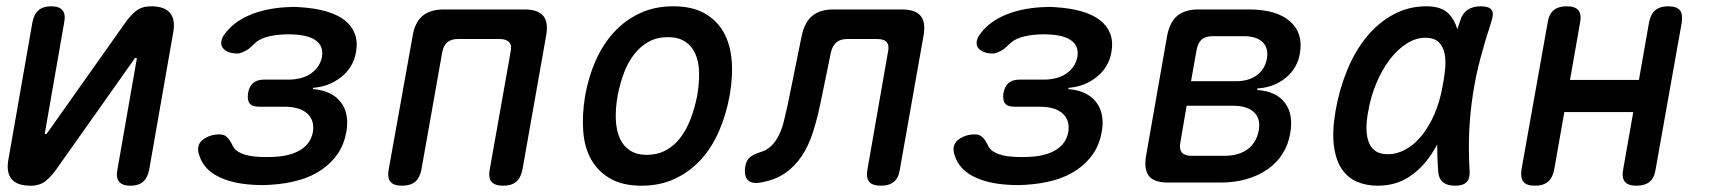

<svg xmlns="http://www.w3.org/2000/svg" viewBox="-20 -580 5440 610"><path d="M7 -75 83 -509Q88 -535 102.5 -547.5Q117 -560 143 -560Q168 -560 178.5 -547.5Q189 -535 184 -509L123 -160Q122 -157 122.5 -155.5Q123 -154 126 -154Q128 -154 129 -156L132 -160L376 -505Q394 -531 412.5 -545.5Q431 -560 460 -560Q503 -560 520.5 -538.5Q538 -517 530 -475L454 -41Q449 -15 434.5 -2.5Q420 10 394 10Q369 10 358.5 -2.5Q348 -15 353 -41L414 -390Q415 -393 414.5 -394.5Q414 -396 411 -396Q409 -396 408 -395L405 -390L161 -45Q143 -19 124.5 -4.5Q106 10 77 10Q34 10 16.5 -11.5Q-1 -33 7 -75Z M697 -476Q725 -512 774 -532.5Q823 -553 887 -557Q900 -558 911.5 -558Q923 -558 935 -557Q981 -554 1016 -544Q1051 -534 1074 -516.5Q1097 -499 1107 -473.5Q1117 -448 1111 -414Q1103 -367 1065 -336Q1027 -305 975 -301L974 -297Q1035 -292 1063 -255Q1091 -218 1080 -159Q1073 -121 1053 -91.5Q1033 -62 1001.5 -40.5Q970 -19 929.5 -7.5Q889 4 840 7Q826 8 811.5 8Q797 8 783 7Q715 3 670.5 -20.5Q626 -44 613 -87Q608 -101 610 -113Q612 -125 621.5 -133.5Q631 -142 645 -147.5Q659 -153 678 -153Q685 -153 690.5 -151Q696 -149 700.5 -145Q705 -141 709 -135Q713 -129 717 -122Q724 -103 745 -93.5Q766 -84 798 -82Q812 -81 826.5 -81Q841 -81 856 -82Q905 -85 936 -104.5Q967 -124 974 -160Q980 -198 956 -219.5Q932 -241 883 -241H803Q781 -241 773 -251.5Q765 -262 768 -284Q772 -306 784.5 -316.5Q797 -327 819 -327H895Q940 -327 968 -346.5Q996 -366 1003 -399Q1008 -432 986 -449.5Q964 -467 920 -470Q908 -471 896 -471Q884 -471 872 -470Q844 -468 822.5 -461Q801 -454 788 -441Q780 -433 773.5 -427.5Q767 -422 760 -418.5Q753 -415 747 -412.5Q741 -410 735 -410Q716 -410 704 -415.5Q692 -421 686.5 -429.5Q681 -438 683.5 -450.5Q686 -463 697 -476Z M1257 10Q1231 10 1220.5 -2.5Q1210 -15 1215 -42L1291 -466Q1298 -509 1322.5 -529.5Q1347 -550 1390 -550H1646Q1689 -550 1706 -529.5Q1723 -509 1715 -466L1640 -42Q1635 -15 1620 -2.5Q1605 10 1579 10Q1552 10 1541.5 -2.5Q1531 -15 1536 -42L1602 -414Q1607 -435 1598 -445.5Q1589 -456 1568 -456H1434Q1413 -456 1401 -445.5Q1389 -435 1385 -414L1319 -42Q1314 -15 1299 -2.5Q1284 10 1257 10Z M2018 10Q1959 10 1920 -12Q1881 -34 1859 -72Q1837 -110 1833 -162.5Q1829 -215 1839 -276Q1850 -337 1873 -388.5Q1896 -440 1931 -478Q1966 -516 2013 -538Q2060 -560 2119 -560Q2179 -560 2218 -538Q2257 -516 2278.5 -478.5Q2300 -441 2304.5 -389Q2309 -337 2298 -276Q2287 -215 2264 -162.5Q2241 -110 2206 -72Q2171 -34 2124 -12Q2077 10 2018 10ZM2035 -88Q2068 -88 2094.5 -102Q2121 -116 2140.5 -141Q2160 -166 2173.5 -200.5Q2187 -235 2195 -276Q2202 -317 2201 -351Q2200 -385 2189 -409.5Q2178 -434 2156.5 -448Q2135 -462 2102 -462Q2068 -462 2042 -448Q2016 -434 1996 -409Q1976 -384 1963 -350Q1950 -316 1942 -275Q1935 -234 1936.5 -200Q1938 -166 1949 -141Q1960 -116 1981.5 -102Q2003 -88 2035 -88Z M2527 -466Q2536 -509 2560.5 -529.5Q2585 -550 2628 -550H2845Q2888 -550 2905 -529.5Q2922 -509 2914 -466L2839 -42Q2835 -15 2820 -2.5Q2805 10 2779 10Q2752 10 2741.5 -2.5Q2731 -15 2736 -42L2801 -414Q2806 -435 2797.5 -445.5Q2789 -456 2767 -456H2671Q2650 -456 2637.5 -445.5Q2625 -435 2620 -414L2586 -249Q2576 -201 2562.5 -159Q2549 -117 2527.5 -84.5Q2506 -52 2474.5 -30Q2443 -8 2396 0Q2368 5 2355.5 -8.5Q2343 -22 2348 -52Q2351 -70 2361.5 -79.5Q2372 -89 2394 -96Q2418 -103 2432.5 -118.5Q2447 -134 2456.5 -154.5Q2466 -175 2471.5 -199.5Q2477 -224 2483 -249Z M3097 -476Q3125 -512 3174 -532.5Q3223 -553 3287 -557Q3300 -558 3311.5 -558Q3323 -558 3335 -557Q3381 -554 3416 -544Q3451 -534 3474 -516.5Q3497 -499 3507 -473.5Q3517 -448 3511 -414Q3503 -367 3465 -336Q3427 -305 3375 -301L3374 -297Q3435 -292 3463 -255Q3491 -218 3480 -159Q3473 -121 3453 -91.5Q3433 -62 3401.5 -40.5Q3370 -19 3329.5 -7.5Q3289 4 3240 7Q3226 8 3211.5 8Q3197 8 3183 7Q3115 3 3070.5 -20.5Q3026 -44 3013 -87Q3008 -101 3010 -113Q3012 -125 3021.5 -133.5Q3031 -142 3045 -147.5Q3059 -153 3078 -153Q3085 -153 3090.5 -151Q3096 -149 3100.5 -145Q3105 -141 3109 -135Q3113 -129 3117 -122Q3124 -103 3145 -93.5Q3166 -84 3198 -82Q3212 -81 3226.5 -81Q3241 -81 3256 -82Q3305 -85 3336 -104.5Q3367 -124 3374 -160Q3380 -198 3356 -219.5Q3332 -241 3283 -241H3203Q3181 -241 3173 -251.5Q3165 -262 3168 -284Q3172 -306 3184.5 -316.5Q3197 -327 3219 -327H3295Q3340 -327 3368 -346.5Q3396 -366 3403 -399Q3408 -432 3386 -449.5Q3364 -467 3320 -470Q3308 -471 3296 -471Q3284 -471 3272 -470Q3244 -468 3222.5 -461Q3201 -454 3188 -441Q3180 -433 3173.5 -427.5Q3167 -422 3160 -418.5Q3153 -415 3147 -412.5Q3141 -410 3135 -410Q3116 -410 3104 -415.5Q3092 -421 3086.5 -429.5Q3081 -438 3083.5 -450.5Q3086 -463 3097 -476Z M3691 0Q3647 0 3630.5 -20.5Q3614 -41 3621 -84L3688 -466Q3696 -509 3720 -529.5Q3744 -550 3788 -550H3948Q4035 -550 4078 -512.5Q4121 -475 4110 -411Q4102 -363 4064.5 -332.5Q4027 -302 3975 -299L3974 -294Q4035 -290 4062.5 -253Q4090 -216 4079 -156Q4073 -120 4054.5 -91Q4036 -62 4007 -42Q3978 -22 3940.5 -11Q3903 0 3858 0ZM3750 -244 3730 -127Q3726 -106 3735 -95.5Q3744 -85 3765 -85H3870Q3916 -85 3944 -106Q3972 -127 3979 -165Q3986 -202 3964.5 -223Q3943 -244 3898 -244ZM3832 -465Q3810 -465 3798 -454.5Q3786 -444 3782 -423L3764 -322H3907Q3947 -322 3973 -341Q3999 -360 4005 -394Q4011 -427 3991.5 -446Q3972 -465 3932 -465Z M4357 10Q4321 10 4291.5 -2.5Q4262 -15 4243 -43Q4224 -71 4218 -116Q4212 -161 4223 -227Q4235 -296 4260 -357Q4285 -418 4322 -463Q4359 -508 4407 -534Q4455 -560 4512 -560Q4560 -560 4583 -536Q4602 -516 4610 -487L4618 -511Q4626 -538 4643 -549Q4660 -560 4684 -560Q4711 -560 4719 -548.5Q4727 -537 4718 -511Q4699 -453 4684 -397Q4669 -341 4660 -283.5Q4651 -226 4648 -165.5Q4645 -105 4649 -38Q4651 -14 4640 -2Q4629 10 4603 10Q4577 10 4563.5 -2Q4550 -14 4549 -38Q4546 -81 4546 -121Q4537 -104 4527 -89Q4497 -44 4455 -17Q4413 10 4357 10ZM4389 -90Q4418 -90 4445.5 -105Q4473 -120 4496 -148Q4519 -176 4536.5 -215.5Q4554 -255 4563 -305Q4568 -330 4571 -357.5Q4574 -385 4570 -407.5Q4566 -430 4552 -445Q4538 -460 4508 -460Q4478 -460 4449 -441.5Q4420 -423 4395.5 -391Q4371 -359 4352.5 -315Q4334 -271 4326 -221Q4315 -160 4330 -125Q4345 -90 4389 -90Z M4857 10Q4830 10 4820 -2.5Q4810 -15 4814 -42L4897 -508Q4901 -535 4916 -547.5Q4931 -560 4958 -560Q4984 -560 4994.5 -547.5Q5005 -535 5000 -508L4968 -326H5187L5219 -508Q5224 -535 5239 -547.5Q5254 -560 5280 -560Q5307 -560 5317 -547.5Q5327 -535 5323 -508L5240 -42Q5236 -15 5221 -2.5Q5206 10 5179 10Q5153 10 5142.5 -2.5Q5132 -15 5137 -42L5169 -224H4950L4918 -42Q4913 -15 4898 -2.5Q4883 10 4857 10Z"/></svg>

Font: Maple Mono Medium
Style: Italic
Weight: 500
Italic angle: -10°
Monospace: yes
Designer: subframe7536
Version: Version 7.000